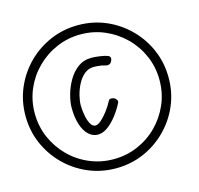

<svg xmlns="http://www.w3.org/2000/svg" viewBox="-128 -969 1247 1201"><g transform="rotate(-15 496.0 -368.5)"><path d="M479 95Q383 95 299 59Q215 23 151 -41Q87 -105 51 -188.5Q15 -272 15 -368Q15 -464 51 -548Q87 -632 151 -696Q215 -760 299 -796Q383 -832 479 -832Q575 -832 658.5 -796Q742 -760 806 -696Q870 -632 906 -548Q942 -464 942 -368Q942 -272 906 -188.5Q870 -105 806 -41Q742 23 658.5 59Q575 95 479 95ZM596 -298Q575 -256 546.5 -219.5Q518 -183 486.5 -160.5Q455 -138 423 -138Q390 -138 363.5 -163Q337 -188 322 -234Q307 -280 307 -343Q307 -379 319.5 -425Q332 -471 356.5 -514Q381 -557 418.5 -585Q456 -613 506 -613Q530 -613 561 -608.5Q592 -604 608 -598Q621 -594 624.5 -584.5Q628 -575 621 -561Q614 -546 602 -543Q590 -540 579 -544Q571 -547 558 -549.5Q545 -552 531 -553Q517 -554 506 -554Q471 -554 444.5 -531.5Q418 -509 400.5 -474.5Q383 -440 374.5 -404.5Q366 -369 366 -343Q366 -314 372 -279.5Q378 -245 391 -221Q404 -197 423 -197Q439 -197 460 -215Q481 -233 503.5 -262.5Q526 -292 544 -326Q549 -336 562 -335Q575 -334 582 -330Q588 -327 594.5 -317Q601 -307 596 -298ZM479 36Q562 36 635.5 4.5Q709 -27 764.5 -83Q820 -139 851.5 -212Q883 -285 883 -369Q883 -452 851.5 -525Q820 -598 764 -653.5Q708 -709 635 -740.5Q562 -772 479 -772Q396 -772 323 -740.5Q250 -709 194 -653.5Q138 -598 106.5 -525Q75 -452 75 -369Q75 -285 106.5 -212Q138 -139 193.5 -83Q249 -27 322.5 4.5Q396 36 479 36Z"/></g></svg>

Font: Edu NSW ACT Foundation
Style: Regular
Weight: 400
Designer: Tina and Corey Anderson
Foundry: Google for Education
Version: Version 1.003